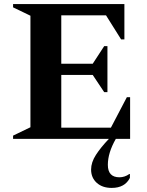

<svg xmlns="http://www.w3.org/2000/svg" viewBox="-20 -680 721 940"><path d="M44 0V-16L129 -57V-603L44 -644V-660H589V-487H573L499 -605H280V-368H434L490 -454H506V-229H490L434 -313H280V-55H523L601 -204H617V0H547Q508 68 508 127Q508 188 565 188Q577 188 589.5 184Q602 180 613 172H616V191Q591 240 527 240Q481 240 453.5 215Q426 190 426 150Q426 115 449.5 78.5Q473 42 513 0Z"/></svg>

Font: Spectral
Style: Bold
Weight: 700
Designer: Jean-Baptiste Levee
Foundry: Production Type
Version: Version 2.001